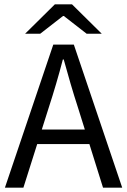

<svg xmlns="http://www.w3.org/2000/svg" viewBox="-20 -861 584 881"><path d="M2.6 0 224.5 -656.3H318.8L540.7 0H452.7L338 -366.6Q320.1 -421.7 304 -476.5Q288 -531.3 272.4 -588H268.4Q253.5 -530.7 237.4 -476.2Q221.4 -421.7 203.5 -366.6L87.4 0ZM119.4 -199.8V-266.5H421.6V-199.8ZM95.3 -706.3 231.6 -841H310.5L446.8 -706.3H377.5L273 -787.5H269L164.6 -706.3Z"/></svg>

Font: SourceSans3VF
Style: Regular
Weight: 200
Designer: Paul D. Hunt
Foundry: Adobe
Version: Version 3.052;hotconv 1.1.0;makeotfexe 2.6.0